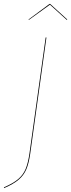

<svg xmlns="http://www.w3.org/2000/svg" viewBox="-39 -872 365 984"><path d="M116 -85Q109 -35 96 -4.5Q83 26 57 48.5Q31 71 -18 92L-19 88Q28 68 54 46Q80 24 92.5 -6.5Q105 -37 112 -86L195 -680H199ZM107 -772 215 -852H218L306 -772L303 -770L217 -848L109 -770Z"/></svg>

Font: Fira Sans Condensed Four
Style: Italic
Weight: 100
Width: 3
Italic angle: -8°
Designer: bBox Type GmbH & Carrois Corporate GbR & Edenspiekermann AG
Foundry: bBox Type GmbH & Carrois Corporate GbR & Edenspiekermann AG
Version: Version 4.301